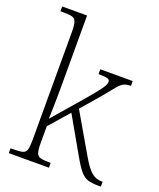

<svg xmlns="http://www.w3.org/2000/svg" viewBox="-141 -847 776 935"><g transform="rotate(20 247.5 -380.0)"><path d="M18 0V-25H32Q63 -25 79 -29Q95 -33 100 -48.5Q105 -64 105 -99V-660Q105 -695 99.5 -711Q94 -727 79.5 -731Q65 -735 37 -735H18V-760H147V-374Q147 -341 146 -298Q145 -255 144 -224L272 -372Q308 -414 326 -437Q344 -460 350 -472Q356 -484 356 -492Q356 -504 342.5 -507.5Q329 -511 297 -511V-536H465V-511Q441 -511 427 -503.5Q413 -496 397 -476.5Q381 -457 351 -420L265 -320L383 -117Q413 -65 436 -45Q459 -25 490 -25H495V0H483Q448 0 427 -6.5Q406 -13 387.5 -35Q369 -57 342 -105L237 -289L147 -186V-98Q147 -64 152.5 -48.5Q158 -33 173.5 -29Q189 -25 219 -25H226V0Z"/></g></svg>

Font: Noto Serif Tamil SemiCondensed ExtraLight
Style: Italic
Weight: 200
Width: 4
Italic angle: -12°
Designer: Indian Type Foundry, Tom Grace, and the Monotype Design Team
Foundry: Monotype Imaging Inc.
Version: Version 2.003; ttfautohint (v1.8.4.7-5d5b)